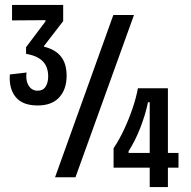

<svg xmlns="http://www.w3.org/2000/svg" viewBox="-20 -721 778 781"><path d="M133 -292Q72 -292 44 -326Q16 -360 20 -418L88 -426Q85 -404 90 -387.5Q95 -371 106 -361.5Q117 -352 133 -352Q155 -352 165.5 -368.5Q176 -385 176 -410Q176 -437 166 -455.5Q156 -474 136 -485.5Q116 -497 86 -502V-529L165 -634V-639L29 -638V-701H237V-635L159 -534V-531Q205 -520 228 -491Q251 -462 251 -413Q251 -358 221 -325Q191 -292 133 -292ZM204 0 441 -660H525L287 0ZM442 -39V-118Q466 -154 485.5 -196Q505 -238 519.5 -281Q534 -324 541 -362H663V40H589V-305H582Q571 -253 550.5 -200.5Q530 -148 503 -106V-99H706V-39Z"/></svg>

Font: Bricolage Grotesque Condensed
Style: Regular
Weight: 400
Width: 3
Designer: Mathieu Triay
Foundry: Atelier Triay
Version: Version 1.000;gftools[0.9.30]